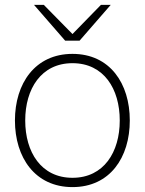

<svg xmlns="http://www.w3.org/2000/svg" viewBox="-20 -752 592 784"><path d="M276 12C429 12 510 -109 510 -260C510 -411 429 -532 276 -532C123 -532 41 -411 41 -260C41 -109 123 12 276 12ZM83 -260C83 -389 148 -494 276 -494C404 -494 469 -389 469 -260C469 -131 404 -26 276 -26C148 -26 83 -131 83 -260ZM119 -732 246 -586H305L432 -732H392L276 -613L159 -732Z"/></svg>

Font: Aspekta 150
Style: Regular
Weight: 150
Designer: Ivo Dolenc
Version: Version 2.000